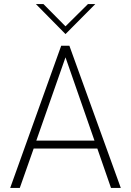

<svg xmlns="http://www.w3.org/2000/svg" viewBox="-20 -921 642 941"><path d="M280 -697H320L572 0H524L457 -193H145L77 0H30ZM443 -232 301 -640 158 -232ZM156 -901H193L301 -792L411 -901H447L301 -754Z"/></svg>

Font: Hanken Grotesk ExtraLight
Style: Regular
Weight: 200
Designer: Alfredo Marco Pradil
Foundry: Hanken Design Co.
Version: Version 3.014